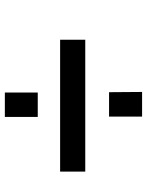

<svg xmlns="http://www.w3.org/2000/svg" viewBox="70 -652 592 772"><g transform="rotate(-90 366.0 -266.0)"><path d="M379.9 -410.2V-542.5H281.7V-410.2ZM592.3 -219.2V-320.3H62V-219.2ZM382.3 9.3 381.3 -123.5H283.2V9.3Z"/></g></svg>

Font: Ride
Style: Bold
Weight: 700
Version: Version 3.000